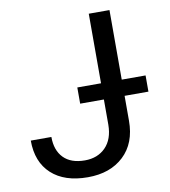

<svg xmlns="http://www.w3.org/2000/svg" viewBox="-81 -781 760 860"><g transform="rotate(-10 299.0 -350.5)"><path d="M25.9 0ZM380.4 -710.9H474.6V-207.5Q474.6 -105.5 413.3 -47.9Q352.1 9.8 250 9.8Q144 9.8 85 -44.4Q25.9 -98.6 25.9 -196.3H119.6Q119.6 -135.3 153.1 -101.1Q186.5 -66.9 250 -66.9Q308.1 -66.9 344 -103.5Q379.9 -140.1 380.4 -206.1ZM583 -320.8H272.5V-394.5H583Z"/></g></svg>

Font: Roboto
Style: Regular
Weight: 400
Designer: Google
Version: Version 2.134; 2016; ttfautohint (v1.6)